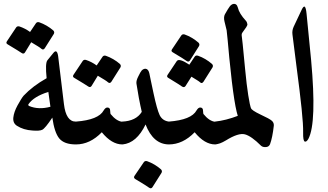

<svg xmlns="http://www.w3.org/2000/svg" viewBox="-20 -744 1723 1009"><path d="M259 -464Q282 -494 287 -437L316 -197Q327 -104 379 -105Q403 -105 412 -83Q421 -59 410 -22Q399 15 379 15Q317 15 291 -17Q266 -48 255 -126Q217 -69 202 -62Q188 -55 151 -58Q103 -61 69 -83Q47 -97 50 -126Q53 -155 72 -190Q82 -208 90 -221Q98 -234 104 -241Q152 -292 225 -333Q217 -412 229 -427ZM234 -261Q158 -237 130 -197Q126 -191 133 -187Q183 -166 245 -183Q243 -199 240 -218.5Q237 -238 234 -261ZM169 -622Q175 -630 186 -627Q206 -620 225 -609Q244 -598 260 -584Q268 -576 263 -566L215 -490Q207 -479 197 -488Q193 -492 179.5 -500.5Q166 -509 144 -522L111 -468Q104 -458 93 -466Q88 -470 69.5 -481Q51 -492 20 -511Q9 -517 17 -528L65 -600Q71 -608 82 -605Q112 -595 138 -576Z M561 -145Q592 -107 623 -104Q651 -101 655 -84Q658 -72 655 -42Q654 -27 650.5 -16.5Q647 -6 644 1Q638 15 623 15Q567 15 515 -49Q453 15 379 15Q358 15 352 -12L343 -53Q340 -69 351 -86Q362 -104 379 -105Q498 -114 525 -164Q534 -179 544 -179Q559 -179 559 -162Q559 -154 560 -150Q561 -146 561 -145ZM519 -446Q525 -454 536 -451Q556 -444 575 -433Q594 -422 610 -408Q618 -400 613 -390L565 -314Q557 -303 547 -312Q543 -316 529.5 -324.5Q516 -333 494 -346L461 -292Q454 -282 443 -290Q438 -294 419.5 -305Q401 -316 370 -335Q359 -341 367 -352L415 -424Q421 -432 432 -429Q462 -419 488 -400Z M697 -305Q695 -320 707 -343Q718 -366 725 -374Q731 -380 738 -382Q745 -384 751 -381Q761 -376 765 -358Q767 -348 772.5 -321.5Q778 -295 787 -253Q796 -211 804 -182.5Q812 -154 819 -139Q834 -109 868 -105Q887 -104 897 -86Q906 -69 900 -38Q894 -8 887 3Q880 15 867 15Q785 14 745 -90Q698 8 624 15Q604 16 596 -8Q588 -36 586 -64Q585 -90 606 -101Q610 -103 614 -104Q618 -105 622 -105Q695 -108 725 -156Q724 -160 722.5 -168Q721 -176 718 -188Q712 -212 697 -305ZM736 108Q742 100 753 103Q773 110 791.5 121Q810 132 826 146Q834 154 829 164L781 240Q774 250 763 242Q753 234 691 197Q680 190 687 180Z M1049 -145Q1080 -107 1111 -104Q1139 -101 1143 -84Q1146 -72 1143 -42Q1142 -27 1138.5 -16.5Q1135 -6 1132 1Q1126 15 1111 15Q1055 15 1003 -49Q941 15 867 15Q846 15 840 -12L831 -53Q828 -69 839 -86Q850 -104 867 -105Q986 -114 1013 -164Q1022 -179 1032 -179Q1047 -179 1047 -162Q1047 -154 1048 -150Q1049 -146 1049 -145ZM1003 -446Q1009 -455 1021 -451Q1041 -444 1059.5 -433Q1078 -422 1094 -408Q1102 -400 1097 -390L1049 -314Q1041 -303 1032 -311Q1028 -315 1016 -322.5Q1004 -330 986 -341L955 -292Q948 -282 937 -289Q932 -293 913.5 -304.5Q895 -316 864 -335Q854 -341 861 -351L909 -423Q921 -440 975 -404ZM933 -558Q939 -566 950 -563Q970 -556 988.5 -545Q1007 -534 1023 -520Q1031 -512 1026 -502L978 -426Q971 -416 960 -424Q950 -432 888 -469Q877 -475 884 -485Z M1232 -136Q1217 -198 1248 -206Q1277 -213 1293 -190Q1298 -180 1299 -176Q1301 -165 1349 -142Q1397 -120 1409 -109Q1420 -99 1419 -84Q1412 -21 1399 14Q1393 28 1377 29Q1361 30 1352 22Q1301 -29 1267 -38Q1233 -47 1167 -6Q1099 35 1083 -8Q1059 -80 1093 -100Q1097 -102 1101.5 -103Q1106 -104 1110 -105Q1167 -111 1232 -136Z M1272 -635Q1278 -629 1280 -617Q1281 -612 1274 -601Q1267 -590 1254 -573Q1249 -566 1250 -559Q1252 -552 1268 -382Q1276 -297 1284.5 -244Q1293 -191 1300 -169Q1315 -125 1288 -105Q1274 -95 1261 -98Q1247 -101 1236 -119Q1212 -164 1185 -440Q1180 -496 1176.5 -532.5Q1173 -569 1171 -585L1160 -630Q1154 -654 1162 -669Q1171 -685 1177.5 -695.5Q1184 -706 1188 -711Q1192 -716 1196.5 -719Q1201 -722 1205 -723Q1224 -727 1230 -704Q1237 -673 1272 -635Z M1565 -692Q1585 -735 1591 -672L1615 -428Q1645 -100 1601 -15Q1591 3 1582 0Q1572 -3 1573 -48Q1574 -86 1565 -173.5Q1556 -261 1538 -396L1517 -562Q1514 -583 1523 -603Z"/></svg>

Font: Amiri
Style: Bold
Weight: 700
Designer: Khaled Hosny
Version: Version 0.113